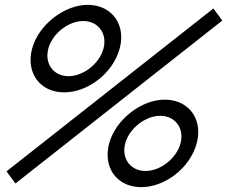

<svg xmlns="http://www.w3.org/2000/svg" viewBox="-20 -755 942 790"><path d="M244 -375C343 -375 445.5 -455 472.2 -555C476.6 -571.2 478.7 -586.9 478.7 -601.9C478.7 -678.9 423.4 -735 340.5 -735C244.5 -735 138.5 -653 112.2 -555C107.9 -538.8 105.8 -523.1 105.8 -508.1C105.8 -431.1 161.1 -375 244 -375ZM43.5 0 894.7 -670.5 858 -720 6.9 -50ZM261.8 -441.5C210.1 -441.5 174.9 -478.3 174.9 -526.7C174.9 -535.8 176.1 -545.3 178.8 -555C195.2 -616.5 261.2 -668.5 322.7 -668.5C374.4 -668.5 409.6 -631.7 409.6 -583.3C409.6 -574.2 408.4 -564.7 405.8 -555C389.3 -493.5 323.3 -441.5 261.8 -441.5ZM561 15C660 15 762.5 -65 789.2 -165C793.6 -181.2 795.7 -196.9 795.7 -211.9C795.7 -288.9 740.4 -345 657.5 -345C561.5 -345 455.5 -263 429.2 -165C424.9 -148.8 422.8 -133.1 422.8 -118.1C422.8 -41.1 478.1 15 561 15ZM578.8 -51.5C526.6 -51.5 491.4 -88.4 491.4 -136.7C491.4 -145.8 492.6 -155.3 495.3 -165C511.7 -226.5 577.7 -278.5 639.7 -278.5C691.4 -278.5 726.6 -241.7 726.6 -193.3C726.6 -184.2 725.4 -174.7 722.8 -165C706.3 -103.5 640.3 -51.5 578.8 -51.5Z"/></svg>

Font: Manrope
Style: RegularItalic
Weight: 400
Italic angle: -15°
Designer: Mikhail Sharanda
Foundry: Mikhail Sharanda
Version: Version 4.502;hotconv 1.0.109;makeotfexe 2.5.65596